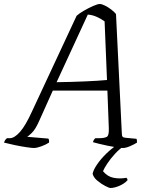

<svg xmlns="http://www.w3.org/2000/svg" viewBox="-52 -740 759 960"><path d="M117 0Q108 0 80.5 -4Q53 -8 22 -14.5Q-9 -21 -32 -27Q-27 -42 -17 -49H-3Q20 -49 48 -80.5Q76 -112 109 -185L331 -661Q344 -673 367.5 -686.5Q391 -700 413.5 -710Q436 -720 447 -720Q457 -720 473 -712Q489 -704 504 -692.5Q519 -681 528 -670L557 -76Q557 -62 560.5 -57Q564 -52 577 -51L630 -46Q632 -44 632.5 -38Q633 -32 633 -27Q619 -18 598 -9Q577 0 563 0Q553 0 532.5 -3Q512 -6 488 -11Q464 -16 443.5 -21Q423 -26 413 -29Q415 -41 425 -49H443Q469 -49 481.5 -55.5Q494 -62 492 -101L485 -287H212L141 -129Q124 -92 107.5 -76Q91 -60 84 -56L190 -47Q192 -44 193 -39Q194 -34 193 -27Q178 -17 155 -8.5Q132 0 117 0ZM231 -329Q303 -330 372.5 -333Q442 -336 483 -340L471 -633Q454 -646 431 -656Q408 -666 387 -667ZM500 200Q494 200 474.5 190Q455 180 435.5 164Q416 148 411 129Q415 109 433.5 82Q452 55 478 29.5Q504 4 531 -14H573Q546 4 523.5 28.5Q501 53 485 77Q469 101 463 116Q485 143 516 149Q547 155 580 149Q583 152 584.5 154.5Q586 157 585 162Q569 179 544 189.5Q519 200 500 200Z"/></svg>

Font: Texturina 72pt 72pt ExtraLight
Style: Italic
Weight: 200
Italic angle: -11°
Designer: Guillermo Torres Carreño
Foundry: Omnibus-Type
Version: Version 1.002; ttfautohint (v1.8.3)